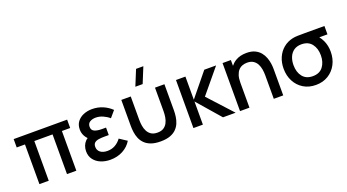

<svg xmlns="http://www.w3.org/2000/svg" viewBox="-57 -1404 3667 2028"><g transform="rotate(-20 1776.5 -390.0)"><path d="M126.5 0V-446H33.5V-540H634.5V-446H541.5V0H436.5V-446H231.5V0Z M921 15Q862.5 15 814.2 -5Q766 -25 737 -63.5Q708 -102 708 -156.5Q708 -188 718.5 -216.2Q729 -244.5 749.5 -265.5Q759.5 -275.5 771.5 -283Q753.5 -301 742.5 -321.5Q724 -355 724 -395.5Q724 -447.5 750.8 -483Q777.5 -518.5 821.8 -536.8Q866 -555 918 -555Q982 -555 1037.2 -531.8Q1092.5 -508.5 1135.5 -467L1074.5 -395.5Q1045 -421.5 1005.2 -439.2Q965.5 -457 923.5 -457Q886.5 -457 859 -440.5Q831.5 -424 831.5 -386.5Q831.5 -348 863.5 -334.2Q895.5 -320.5 944.5 -320.5H992V-236.5H944Q907 -236.5 877.8 -232Q848.5 -227.5 831.8 -212.8Q815 -198 815 -167.5Q815 -129 844.2 -106.2Q873.5 -83.5 923.5 -83.5Q971.5 -83.5 1010 -105Q1048.5 -126.5 1077.5 -165.5L1160.5 -111Q1125 -52 1062.5 -18.5Q1000 15 921 15Z M1512.5 -620H1430.5L1502 -795H1584ZM1243.5 -246.5V-540H1349.5V-274.5Q1349.5 -243 1354.8 -209.8Q1360 -176.5 1374.8 -148Q1389.5 -119.5 1416.2 -102Q1443 -84.5 1486 -84.5Q1529 -84.5 1555.8 -102Q1582.5 -119.5 1597 -148Q1611.5 -176.5 1616.8 -209.8Q1622 -243 1622 -274.5V-540H1728V-246.5Q1728 -213 1723 -176.5Q1718 -140 1704 -106Q1690 -72 1663.2 -44.8Q1636.5 -17.5 1593.2 -1.5Q1550 14.5 1486 14.5Q1422 14.5 1378.8 -1.5Q1335.5 -17.5 1308.5 -44.8Q1281.5 -72 1267.5 -106Q1253.5 -140 1248.5 -176.5Q1243.5 -213 1243.5 -246.5Z M1857.5 0 1858 -540H1964V-280L2176 -540H2309L2085 -270L2332 0H2190L1964 -260V0Z M2761 0V-265.5Q2761 -297 2755.8 -330.2Q2750.5 -363.5 2735.8 -392Q2721 -420.5 2694.2 -438Q2667.5 -455.5 2624.5 -455.5Q2596.5 -455.5 2571.5 -446.2Q2546.5 -437 2527.8 -416.5Q2509 -396 2498.2 -362.5Q2487.5 -329 2487.5 -281V0H2381.5V-540H2475V-475Q2497.5 -503.5 2529 -523Q2580.5 -554.5 2653.5 -554.5Q2709.5 -554.5 2747.5 -536.5Q2785.5 -518.5 2809.2 -489.2Q2833 -460 2845.5 -425.5Q2858 -391 2862.5 -358Q2867 -325 2867 -300V0Z M3231.5 15Q3151.5 15 3092 -21.8Q3032.5 -58.5 2999.8 -121.2Q2967 -184 2967 -263Q2967 -332 2991.8 -388.2Q3016.5 -444.5 3061.8 -482Q3107 -519.5 3168.5 -533Q3193.5 -538.5 3225.8 -539.2Q3258 -540 3298 -540H3526.5V-446H3435Q3456 -420.5 3471.5 -386Q3496.5 -330.5 3496.5 -263Q3496.5 -184 3463.2 -121Q3430 -58 3370.2 -21.5Q3310.5 15 3231.5 15ZM3231.5 -83.5Q3308 -83.5 3346.8 -134.5Q3385.5 -185.5 3385.5 -263Q3385.5 -340 3346.5 -390.5Q3307.5 -441 3231.5 -441.5Q3179.5 -441.5 3145.5 -417.5Q3111.5 -393.5 3094.8 -353Q3078 -312.5 3078 -263Q3078 -183 3117.5 -133.2Q3157 -83.5 3231.5 -83.5Z"/></g></svg>

Font: Cns Manrope SemBd
Style: Regular
Weight: 600
Designer: Mikhail Sharanda
Foundry: Mikhail Sharanda
Version: Version 4.504